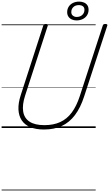

<svg xmlns="http://www.w3.org/2000/svg" viewBox="-20 -1585 1350 2378"><path d="M524 19Q424 19 354.5 -10.5Q285 -40 248.5 -95.5Q212 -151 208.5 -230Q205 -309 237 -407L516 -1269Q519 -1279 526 -1283.5Q533 -1288 548 -1288Q562 -1288 568.5 -1283Q575 -1278 572 -1268L291 -401Q254 -287 267 -204.5Q280 -122 345.5 -78.5Q411 -35 530 -35Q642 -35 725.5 -73Q809 -111 868.5 -191Q928 -271 968 -394L1253 -1269Q1256 -1279 1263 -1283.5Q1270 -1288 1285 -1288Q1315 -1288 1309 -1268L1022 -390Q977 -251 908.5 -160Q840 -69 745.5 -25Q651 19 524 19ZM927 -1332Q896 -1332 869.5 -1344Q843 -1356 827.5 -1379Q812 -1402 812 -1434Q812 -1472 830.5 -1501.5Q849 -1531 882.5 -1548Q916 -1565 961 -1565Q992 -1565 1019 -1554Q1046 -1543 1061.5 -1520.5Q1077 -1498 1077 -1464Q1077 -1426 1058 -1396Q1039 -1366 1005 -1349Q971 -1332 927 -1332ZM928 -1375Q973 -1375 999.5 -1400.5Q1026 -1426 1026 -1463Q1026 -1494 1006 -1508Q986 -1522 959 -1522Q914 -1522 888.5 -1497.5Q863 -1473 863 -1435Q863 -1406 883.5 -1390.5Q904 -1375 928 -1375ZM0 763H1165V773H0ZM0 -20H1165V0H0ZM0 -505H1165V-500H0ZM0 -1283H1165V-1273H0Z"/></svg>

Font: Playwrite NL Guides
Style: Regular
Weight: 400
Designer: Veronika Burian, José Scaglione
Foundry: TypeTogether
Version: Version 1.003